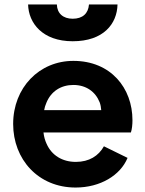

<svg xmlns="http://www.w3.org/2000/svg" viewBox="-20 -829 652 861"><path d="M306 -644C444 -644 505 -722 507 -809H379C376 -769 351 -745 306 -745C263 -745 236 -769 235 -809H106C108 -726 170 -644 306 -644ZM319 12C430 12 520 -43 552 -121L446 -173C422 -130 380 -103 320 -103C260 -103 212 -132 189 -184C182 -199 177 -216 175 -235H567C572 -250 574 -271 574 -290C574 -434 477 -556 309 -556C156 -556 39 -436 39 -273C39 -115 151 12 319 12ZM178 -335C180 -346 183 -357 188 -368C209 -420 254 -448 309 -448C366 -448 408 -418 427 -370C431 -359 433 -348 434 -335Z"/></svg>

Font: Plus Jakarta Sans
Style: Bold
Weight: 700
Designer: Gumpita Rahayu
Foundry: Tokotype
Version: Version 2.071;gftools[0.9.30]